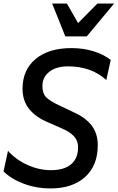

<svg xmlns="http://www.w3.org/2000/svg" viewBox="-20 -1049 663 1082"><path d="M0 -83 25 -199Q71 -148 136 -119Q201 -90 267 -90Q342 -90 381 -123.5Q420 -157 420 -219Q420 -256 397 -281Q374 -306 325 -327L252 -359Q182 -388 144.5 -434.5Q107 -481 107 -549Q107 -655 180.5 -716.5Q254 -778 383 -778Q448 -778 506 -760.5Q564 -743 604 -711L579 -598Q495 -675 363 -675Q297 -675 258 -644.5Q219 -614 219 -564Q219 -522 240.5 -500.5Q262 -479 316 -454L396 -416Q463 -386 497 -341Q531 -296 531 -231Q531 -116 459.5 -51.5Q388 13 264 13Q186 13 115.5 -13Q45 -39 0 -83ZM274 -1029H357L420 -919L529 -1029H623L469 -844H348Z"/></svg>

Font: Application Medium
Style: Italic
Weight: 500
Italic angle: -12°
Designer: Wei Huang
Foundry: Wei Huang
Version: Version 0.012